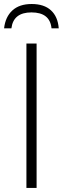

<svg xmlns="http://www.w3.org/2000/svg" viewBox="-30 -929 310 949"><path d="M100.6 0V-713.9H150.9V0ZM126.5 -909.2Q188 -909.2 221.9 -877.9Q255.9 -846.7 260.3 -789.1H224.6Q216.8 -867.7 125.5 -867.7Q36.1 -867.7 26.4 -789.1H-9.8Q-3.4 -845.7 31.2 -877.4Q65.9 -909.2 126.5 -909.2Z"/></svg>

Font: Open Sans Light
Style: Regular
Weight: 300
Designer: Monotype Design Team
Foundry: Monotype Imaging Inc.
Version: Version 3.000; ttfautohint (v1.8.4)